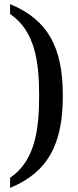

<svg xmlns="http://www.w3.org/2000/svg" viewBox="-20 -782 378 932"><path d="M29 81V130C213 54 285 -82 285 -317C285 -552 213 -686 29 -762V-714C152 -631 170 -476 170 -317C170 -158 152 -2 29 81Z"/></svg>

Font: Noto Serif Ethiopic SemiCondensed Medium
Style: Regular
Weight: 500
Width: 4
Designer: Monotype Design Team
Foundry: Monotype Imaging Inc.
Version: Version 2.102